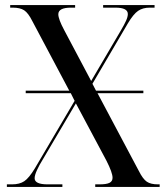

<svg xmlns="http://www.w3.org/2000/svg" viewBox="-20 -734 655 754"><path d="M7 0V-10H27Q57 -10 75.5 -22.5Q94 -35 117 -73L273 -338L258 -368H81V-378H252L107 -651Q91 -683 75 -693.5Q59 -704 30 -704H20V-714H275V-704H259Q209 -704 209 -678Q209 -659 232 -616L338 -416L455 -615Q468 -637 475 -652.5Q482 -668 482 -679Q482 -704 433 -704H385V-714H587V-704H568Q541 -704 522.5 -691.5Q504 -679 482 -642L343 -405L357 -378H543V-368H363L525 -63Q541 -31 556.5 -20.5Q572 -10 600 -10H607V0H354V-10H371Q398 -10 410 -16Q422 -22 422 -36Q422 -56 398 -103L278 -328L147 -106Q135 -87 125.5 -66.5Q116 -46 116 -34Q116 -10 167 -10H225V0Z"/></svg>

Font: Noto Serif Display SemiCondensed
Style: Regular
Weight: 400
Width: 4
Designer: Monotype Design Team
Foundry: Monotype Imaging Inc.
Version: Version 2.009